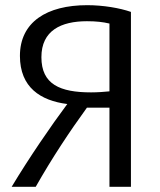

<svg xmlns="http://www.w3.org/2000/svg" viewBox="-20 -720 618 742"><path d="M118 2H25C91 -108 178 -235 240 -318C137 -331 57 -382 57 -504C57 -635 161 -700 317 -700C379 -700 443 -689 486 -674V2H403V-304H316C250 -213 182 -111 118 2ZM140 -499C140 -394 212 -363 332 -363C358 -363 383 -365 403 -367V-629C378 -635 351 -638 316 -638C216 -638 140 -602 140 -499Z"/></svg>

Font: Repo Regular
Style: Regular
Weight: 400
Designer: Stefan Peev
Foundry: Context Ltd
Version: Version 1.502